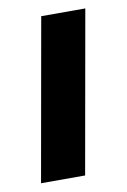

<svg xmlns="http://www.w3.org/2000/svg" viewBox="-64 -537 382 579"><g transform="rotate(-10 126.5 -248.0)"><path d="M15 0 103 -496H238L150 0Z"/></g></svg>

Font: DM Sans 28pt
Style: Bold Italic
Weight: 700
Italic angle: -10°
Version: Version 4.004;gftools[0.9.30]